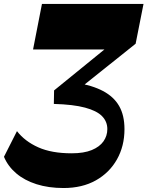

<svg xmlns="http://www.w3.org/2000/svg" viewBox="-85 -751 753 981"><path d="M239.7 209.7Q163 209.7 101.6 190.2Q40.1 170.7 -2.1 134.7Q-44.4 98.7 -64.7 50.1L1.7 -81Q41.9 -29 110.2 1.6Q178.6 32.3 281 32.3Q343.7 32.3 383.9 15.7Q424.1 -0.9 443.8 -29Q463.4 -57.1 463.4 -91.6Q463.4 -129.9 436.5 -157.4Q409.6 -185 349.6 -201.1Q289.6 -217.3 190.1 -220L191.3 -289L480.6 -524.3L481.6 -498.3H83.9L129.4 -731H648.3L608 -527.6L287.3 -271.4L300.4 -329Q386 -315.3 441.4 -285.9Q496.9 -256.4 523.9 -209Q551 -161.6 551 -91Q551 -4.7 512.6 63.4Q474.3 131.4 404.7 170.6Q335.1 209.7 239.7 209.7Z"/></svg>

Font: Savate ExtraLight
Style: Italic
Weight: 200
Italic angle: -11°
Designer: Max Esnée
Foundry: Plomb Type
Version: Version 2.000